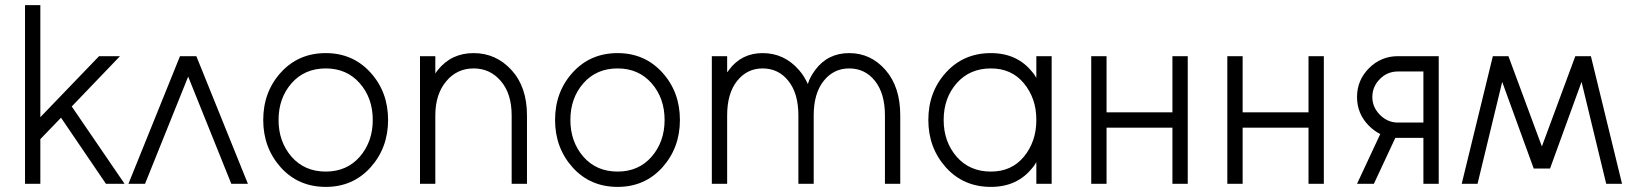

<svg xmlns="http://www.w3.org/2000/svg" viewBox="-20 -720 6385 752"><path d="M78 0H138V-175L219 -259L395 0H468L261 -303L450 -500H368L138 -261V-700H78Z M483 0 685 -500H749L951 0H886L717 -420L548 0Z M1256 -512Q1149 -512 1080 -436Q1011 -360 1011 -250Q1011 -141 1080 -64Q1149 12 1256 12Q1362 12 1431 -64Q1500 -141 1500 -250Q1500 -360 1431 -436Q1362 -512 1256 -512ZM1256 -452Q1338 -452 1389 -394Q1440 -336 1440 -250Q1440 -165 1389 -106Q1338 -48 1256 -48Q1173 -48 1122 -106Q1071 -165 1071 -250Q1071 -336 1122 -394Q1173 -452 1256 -452Z M2044 0V-268Q2044 -379 1984 -445Q1923 -512 1835 -512Q1748 -512 1695 -446Q1693 -443 1690 -439.5Q1687 -436 1685 -432V-500H1625V0H1685V-268Q1685 -351 1728 -402Q1770 -452 1835 -452Q1900 -452 1942 -402Q1984 -353 1984 -268V0Z M2399 -512Q2292 -512 2223 -436Q2154 -360 2154 -250Q2154 -141 2223 -64Q2292 12 2399 12Q2505 12 2574 -64Q2643 -141 2643 -250Q2643 -360 2574 -436Q2505 -512 2399 -512ZM2399 -452Q2481 -452 2532 -394Q2583 -336 2583 -250Q2583 -165 2532 -106Q2481 -48 2399 -48Q2316 -48 2265 -106Q2214 -165 2214 -250Q2214 -336 2265 -394Q2316 -452 2399 -452Z M3506 0V-268Q3506 -379 3449 -445Q3391 -512 3306 -512Q3222 -512 3173 -446Q3164 -434 3156.5 -420.5Q3149 -407 3144 -391Q3130 -422 3110 -445Q3052 -512 2967 -512Q2884 -512 2835 -446Q2834 -444 2832 -441.5Q2830 -439 2828 -437V-500H2768V0H2828V-268Q2828 -354 2867 -403Q2906 -452 2967 -452Q3029 -452 3068 -403Q3107 -354 3107 -268V0H3167V-268Q3167 -354 3206 -403Q3245 -452 3306 -452Q3368 -452 3407 -403Q3446 -354 3446 -268V0Z M4039 -500V-415Q4035 -421 4031.5 -427Q4028 -433 4023 -438Q3964 -512 3861 -512Q3754 -512 3685 -436Q3616 -360 3616 -250Q3616 -141 3685 -64Q3754 12 3861 12Q3964 12 4023 -62Q4028 -67 4031.5 -73Q4035 -79 4039 -85V0H4099V-500ZM3861 -452Q3942 -452 3990 -394Q4014 -365 4026.5 -329.5Q4039 -294 4039 -250Q4039 -207 4026.5 -171Q4014 -135 3990 -106Q3942 -48 3861 -48Q3778 -48 3727 -106Q3676 -165 3676 -250Q3676 -336 3727 -394Q3778 -452 3861 -452Z M4254 0H4314V-220H4572V0H4632V-500H4572V-280H4314V-500H4254Z M4787 0H4847V-220H5105V0H5165V-500H5105V-280H4847V-500H4787Z M5386 -195 5295 0H5361L5445 -180Q5447 -180 5450 -180Q5453 -180 5455 -180H5555V0H5615V-500H5455Q5389 -500 5342 -453Q5295 -406 5295 -340Q5295 -274 5342 -227Q5362 -207 5386 -195ZM5555 -440V-240H5455Q5415 -240 5385 -270Q5355 -300 5355 -340Q5355 -381 5385 -411Q5414 -440 5455 -440Z M5987 -60H6051L5888 -500H5827ZM5705 0H5767L5888 -500H5827ZM6271 0H6333L6211 -500H6150ZM5987 -60H6051L6211 -500H6150Z"/></svg>

Font: Unageo Variable
Style: Regular
Weight: 300
Designer: Richard Sepsi
Foundry: Richard Sepsi
Version: Version 2.200